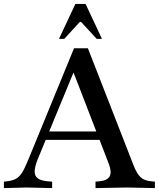

<svg xmlns="http://www.w3.org/2000/svg" viewBox="-37 -960 813 983"><path d="M-17 3V-30L-8 -31Q23 -34 41.5 -43Q60 -52 74.5 -74Q89 -96 106 -138L342 -713H413L647 -113Q664 -70 683 -52.5Q702 -35 736 -32L756 -30V3L612 0L452 3V-30L473 -32Q514 -36 525 -58.5Q536 -81 519 -124L322 -634H358L155 -142Q141 -106 140.5 -82.5Q140 -59 156.5 -47Q173 -35 205 -32L230 -30V3L99 0ZM188 -244 201 -287H484L496 -244ZM265 -761 349 -940H401L485 -761H458L378 -848H372L292 -761Z"/></svg>

Font: Baskervville SemiBold
Style: Regular
Weight: 600
Version: Version 1.100